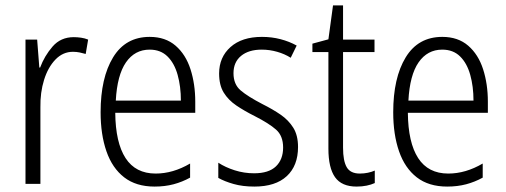

<svg xmlns="http://www.w3.org/2000/svg" viewBox="-20 -678 1866 708"><path d="M252 -541Q265 -541 279 -539Q293 -537 305 -532L296 -479Q286 -482 274 -484.5Q262 -487 249 -487Q212 -487 184.5 -458.5Q157 -430 142.5 -383.5Q128 -337 129 -282V0H74V-532H117L125 -429H128Q144 -472 174 -506.5Q204 -541 252 -541Z M532 -542Q590 -542 627.5 -509.5Q665 -477 682.5 -422.5Q700 -368 700 -303V-262H405Q406 -152 443 -95Q480 -38 554 -38Q618 -38 681 -75V-23Q652 -7 620 1.5Q588 10 550 10Q482 10 438 -24Q394 -58 372.5 -120Q351 -182 351 -264Q351 -391 397 -466.5Q443 -542 532 -542ZM532 -495Q477 -495 444.5 -448Q412 -401 407 -307H647Q647 -359 635 -402Q623 -445 597.5 -470Q572 -495 532 -495Z M1079 -136Q1079 -67 1037.5 -28.5Q996 10 918 10Q875 10 841.5 0.5Q808 -9 785 -22V-78Q811 -61 845.5 -50Q880 -39 917 -39Q971 -39 997.5 -64.5Q1024 -90 1024 -134Q1024 -177 998 -200Q972 -223 919 -250Q881 -269 851.5 -289Q822 -309 805 -336.5Q788 -364 788 -407Q788 -467 830 -504.5Q872 -542 946 -542Q982 -542 1014.5 -533.5Q1047 -525 1074 -510L1052 -465Q1030 -479 1002 -487Q974 -495 945 -495Q897 -495 869 -472Q841 -449 841 -408Q841 -367 867.5 -344.5Q894 -322 948 -294Q986 -275 1015 -255Q1044 -235 1061.5 -207Q1079 -179 1079 -136Z M1307 -38Q1322 -38 1336.5 -41Q1351 -44 1362 -49V-3Q1349 3 1332 6.5Q1315 10 1295 10Q1240 10 1215.5 -24.5Q1191 -59 1191 -130V-486H1132V-517L1191 -533L1208 -658H1245V-532H1361V-486H1245V-133Q1245 -85 1258.5 -61.5Q1272 -38 1307 -38Z M1611 -542Q1669 -542 1706.5 -509.5Q1744 -477 1761.5 -422.5Q1779 -368 1779 -303V-262H1484Q1485 -152 1522 -95Q1559 -38 1633 -38Q1697 -38 1760 -75V-23Q1731 -7 1699 1.5Q1667 10 1629 10Q1561 10 1517 -24Q1473 -58 1451.5 -120Q1430 -182 1430 -264Q1430 -391 1476 -466.5Q1522 -542 1611 -542ZM1611 -495Q1556 -495 1523.5 -448Q1491 -401 1486 -307H1726Q1726 -359 1714 -402Q1702 -445 1676.5 -470Q1651 -495 1611 -495Z"/></svg>

Font: Noto Sans Myanmar UI Condensed Light
Style: Regular
Weight: 300
Width: 3
Designer: Monotype Design Team
Foundry: Monotype Imaging Inc.
Version: Version 2.103; ttfautohint (v1.8.4.7-5d5b)